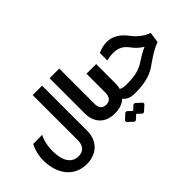

<svg xmlns="http://www.w3.org/2000/svg" viewBox="-96 -1210 1908 1908"><g transform="rotate(-45 858.0 -255.5)"><path d="M420 -707V-73C420 3 381 46 313 46C219 46 166 -34 166 -174C166 -248 183 -322 209 -361L81 -360C52 -309 34 -234 35 -169C38 30 147 159 316 159C459 159 552 68 552 -73V-707Z M869 -122C821 -122 793 -154 793 -210V-707H657V-210C657 -82 738 0 864 0H870V-122Z M1075 -139C1081 -161 1084 -184 1084 -210V-479H948V-210C948 -154 920 -122 872 -122H862C825 -122 788 -90 788 -67C788 -38 825 0 862 0H877C938 0 988 -19 1023 -53C1049 -20 1088 0 1150 0V-122C1113 -122 1090 -128 1075 -139ZM1063 66 1015 110 967 66H949L888 122V140L949 196H967L1015 152L1063 196H1081L1143 140V122L1081 66Z M1516 -445C1459 -522 1386 -561 1313 -561C1273 -561 1224 -549 1188 -531V-425C1212 -433 1251 -438 1283 -438C1353 -438 1399 -413 1441 -356C1468 -318 1503 -287 1545 -260C1501 -241 1463 -220 1428 -196C1347 -141 1286 -122 1149 -122H1142C1105 -122 1068 -90 1068 -67C1068 -38 1105 0 1142 0H1156C1313 -1 1396 -32 1475 -92C1539 -135 1589 -173 1670 -202L1686 -314C1630 -335 1566 -376 1516 -445Z"/></g></svg>

Font: Hejaz SemiBold
Style: Regular
Weight: 600
Designer: Bandar Raffah (Arabic) and Santiago Orozco (Latin)
Foundry: Caramella and Typemade
Version: Version 1.010;hotconv 1.0.109;makeotfexe 2.5.65596